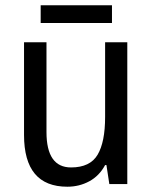

<svg xmlns="http://www.w3.org/2000/svg" viewBox="-20 -697 577 727"><path d="M134 -677V-610H404V-677ZM378 -537V-254Q378 -159 349.5 -111Q321 -63 249 -63Q156 -63 156 -197V-537H71V-186Q71 10 235 10Q280 10 318 -10.5Q356 -31 378 -72H383L394 0H462V-537Z"/></svg>

Font: Noto Sans UI SemiCondensed
Style: Regular
Weight: 400
Width: 4
Designer: Monotype Design Team
Foundry: Monotype Imaging Inc.
Version: 1.001